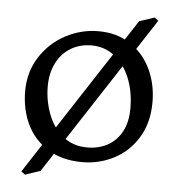

<svg xmlns="http://www.w3.org/2000/svg" viewBox="-48 -595 662 715"><g transform="rotate(5 283.0 -237.5)"><path d="M45 -235Q45 -307 80.9 -363Q116.8 -419 175 -450Q233.2 -481 297.8 -481Q367.2 -481 417.6 -447.5Q468 -414 494.5 -358Q521 -302 521 -235Q521 -158 487 -102.5Q453 -47 397.8 -18.5Q342.5 10 279.8 10Q204.2 10 151.1 -23Q98 -56 71.5 -111.5Q45 -167 45 -235ZM441 -205.2Q441 -267.8 420.5 -317.9Q400 -368 362.9 -397Q325.8 -426 276.8 -426Q232.5 -426 198.4 -405Q164.2 -384 145.8 -346.4Q127.2 -308.8 127.2 -260.5Q127.2 -206.8 145.8 -157.5Q164.2 -108.2 201.8 -77.1Q239.2 -46 293 -46Q335.2 -46 368.8 -64Q402.2 -82 421.6 -117.5Q441 -153 441 -205.2ZM445 -531 502 -550 516 -539 128 56 71 75 57 64Z"/></g></svg>

Font: TMT Limkin
Style: Regular
Weight: 400
Designer: Gabriel Drozdov
Version: Version 1.000;Glyphs 3.1.2 (3151)